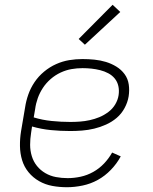

<svg xmlns="http://www.w3.org/2000/svg" viewBox="-20 -775 640 803"><path d="M260 8Q228 8 198.5 2.5Q169 -3 143.5 -17.5Q118 -32 99.5 -54.5Q81 -77 72.5 -105Q64 -133 63.5 -164Q63 -195 68 -226L85 -326Q89 -353 98.5 -380Q108 -407 124.5 -431.5Q141 -456 164.5 -475.5Q188 -495 215 -507Q242 -519 269.5 -523.5Q297 -528 325 -528Q350 -528 375 -525.5Q400 -523 423 -516Q446 -509 466.5 -496.5Q487 -484 501 -465Q515 -446 518.5 -421.5Q522 -397 518 -372Q514 -347 501 -323Q488 -299 468 -282Q448 -265 423.5 -254Q399 -243 374 -237Q349 -231 323.5 -229Q298 -227 274 -227Q232 -227 192 -231Q152 -235 114 -246L110 -219Q106 -194 106 -169.5Q106 -145 113 -122Q120 -99 134.5 -81Q149 -63 169.5 -51Q190 -39 214 -34.5Q238 -30 263 -30Q290 -30 317.5 -36Q345 -42 370 -56Q395 -70 415 -91Q435 -112 449 -137L485 -121Q469 -91 444 -65Q419 -39 389 -22.5Q359 -6 325.5 1Q292 8 260 8ZM274 -265Q294 -265 314.5 -266.5Q335 -268 355.5 -272.5Q376 -277 395.5 -285Q415 -293 433 -306.5Q451 -320 462 -338.5Q473 -357 476 -377Q479 -397 475 -415Q471 -433 460 -446.5Q449 -460 433 -468.5Q417 -477 399 -481.5Q381 -486 362.5 -488Q344 -490 325 -490Q302 -490 279 -486Q256 -482 233.5 -471.5Q211 -461 192 -444.5Q173 -428 159.5 -407.5Q146 -387 138 -364.5Q130 -342 127 -319L121 -284Q157 -273 196 -269Q235 -265 274 -265ZM335 -588 309 -612 451 -755 483 -725Z"/></svg>

Font: Iosevka Extralight Extended
Style: Italic
Weight: 200
Width: 7
Italic angle: -9°
Monospace: yes
Designer: Belleve Invis
Foundry: Belleve Invis
Version: Version 32.5.0; ttfautohint (v1.8.4)